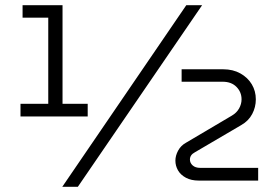

<svg xmlns="http://www.w3.org/2000/svg" viewBox="-20 -720 1081 740"><path d="M59 -271V-320H166V-652H67V-700H221V-320H318V-271ZM220 0 698 -700H759L280 0ZM746 -24Q717 -24 696.5 -35Q676 -46 666 -63.5Q656 -81 656 -101Q656 -120 666.5 -139.5Q677 -159 697 -170L873 -274Q892 -285 901.5 -302Q911 -319 911 -337Q911 -365 891.5 -385Q872 -405 838 -405H680V-453H840Q878 -453 906.5 -437Q935 -421 950.5 -395Q966 -369 966 -337Q966 -307 952 -280.5Q938 -254 910 -238L731 -133Q712 -123 712 -105Q712 -92 722.5 -82.5Q733 -73 752 -73H975V-24Z"/></svg>

Font: MuseoModerno Thin Light
Style: Regular
Weight: 300
Version: Version 1.003